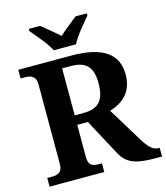

<svg xmlns="http://www.w3.org/2000/svg" viewBox="-133 -1032 981 1133"><g transform="rotate(-15 357.5 -465.5)"><path d="M260 -771H396C417 -816 474 -880 505 -918V-931H436C408 -909 357 -868 327 -841C297 -868 247 -909 219 -931H150V-918C181 -880 239 -816 260 -771ZM28 0H362V-53H343C307 -53 280 -60 280 -113V-310H345L463 -90C503 -15 562 0 682 0H715V-53H709C673 -53 648 -79 613 -137L489 -340C563 -362 633 -412 633 -523C633 -643 553 -714 351 -714H28V-661H56C86 -661 121 -653 121 -600V-113C121 -60 89 -53 56 -53H28ZM335 -368H280V-655H333C424 -655 465 -616 465 -515C465 -417 430 -368 335 -368Z"/></g></svg>

Font: Noto Serif Telugu
Style: Bold
Weight: 700
Designer: Jelle Bosma - Monotype Design Team
Foundry: Monotype Imaging Inc.
Version: Version 2.005